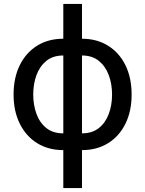

<svg xmlns="http://www.w3.org/2000/svg" viewBox="-20 -749 736 973"><path d="M300.8 11.7Q225.1 11.7 168.5 -23.4Q111.8 -58.6 80.3 -122.1Q48.8 -185.5 48.8 -269.5Q48.8 -355 80.3 -418.7Q111.8 -482.4 168.5 -517.6Q225.1 -552.7 300.8 -552.7H395.5Q471.2 -552.7 527.8 -517.3Q584.5 -481.9 615.7 -418.5Q647 -355 647 -269.5Q647 -185.5 615.7 -122.1Q584.5 -58.6 527.8 -23.4Q471.2 11.7 395.5 11.7ZM300.8 -73.2H395.5Q447.3 -73.2 481.2 -100.3Q515.1 -127.4 531.5 -172.4Q547.9 -217.3 547.9 -270Q547.9 -323.2 531.2 -368.2Q514.6 -413.1 481 -440.4Q447.3 -467.8 395.5 -467.8H300.8Q248.5 -467.8 214.8 -440.4Q181.2 -413.1 164.8 -368.2Q148.4 -323.2 148.4 -270Q148.4 -217.3 164.8 -172.1Q181.2 -127 214.8 -100.1Q248.5 -73.2 300.8 -73.2ZM300.8 204.1V-729H395.5V204.1Z"/></svg>

Font: Inter Cardless
Style: Regular
Weight: 400
Designer: Rasmus Andersson
Foundry: rsms
Version: Version 4.001;git-9221beed3